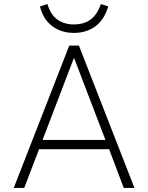

<svg xmlns="http://www.w3.org/2000/svg" viewBox="-20 -931 734 951"><path d="M48 0 323 -705H371L646 0H593L516 -204L545 -192H150L178 -204L100 0ZM345 -641 187 -228 166 -238H529L506 -228L348 -641ZM346 -768Q303 -768 269 -783.5Q235 -799 211.5 -828Q188 -857 178 -899L215 -911Q231 -857 265 -833.5Q299 -810 345 -810Q396 -810 428.5 -834Q461 -858 480 -911L516 -899Q496 -832 451.5 -800Q407 -768 346 -768Z"/></svg>

Font: Nunito Sans 7pt SemiCondensed ExtraLight
Style: Regular
Weight: 250
Width: 4
Designer: Vernon Adams
Foundry: Vernon Adams
Version: Version 3.101;gftools[0.9.27]